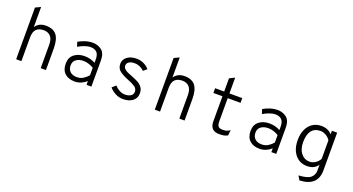

<svg xmlns="http://www.w3.org/2000/svg" viewBox="-56 -1457 4423 2405"><g transform="rotate(20 2156.0 -254.5)"><path d="M110 -689 180 -722V-454Q227 -523 318 -523Q416 -523 461.5 -466Q507 -409 507 -283V0H437V-312Q437 -389 403 -424.5Q369 -460 312 -460Q249 -460 214.5 -426.5Q180 -393 180 -314V0H110Z M712 -161Q712 -244 767 -287Q822 -330 904 -330Q943 -330 977.5 -321.5Q1012 -313 1048 -294V-337Q1048 -408 1017 -435Q986 -462 936 -462Q899 -462 854 -445.5Q809 -429 774 -407L754 -467Q792 -490 842 -506.5Q892 -523 943 -523Q1012 -523 1062.5 -483.5Q1113 -444 1113 -346V0H1048V-50Q1016 -21 976 -4.5Q936 12 892 12Q809 12 760.5 -32.5Q712 -77 712 -161ZM1048 -128V-227Q1021 -245 984 -257Q947 -269 911 -269Q853 -269 815 -241.5Q777 -214 777 -161Q777 -110 809 -79.5Q841 -49 899 -49Q946 -49 983 -71.5Q1020 -94 1048 -128Z M1353 -77 1402 -120Q1428 -90 1465 -70Q1502 -50 1541 -50Q1587 -50 1617 -69.5Q1647 -89 1647 -124Q1647 -165 1613 -189Q1579 -213 1514 -238Q1436 -269 1395.5 -302Q1355 -335 1355 -393Q1355 -451 1403 -487Q1451 -523 1526 -523Q1578 -523 1622 -502.5Q1666 -482 1698 -445L1652 -406Q1595 -461 1524 -461Q1477 -461 1449 -443Q1421 -425 1421 -394Q1421 -370 1437.5 -352.5Q1454 -335 1477.5 -323.5Q1501 -312 1544 -296Q1597 -276 1631 -257.5Q1665 -239 1689 -207.5Q1713 -176 1713 -128Q1713 -64 1665 -26Q1617 12 1535 12Q1484 12 1435.5 -12.5Q1387 -37 1353 -77Z M1958 -689 2028 -722V-454Q2075 -523 2166 -523Q2264 -523 2309.5 -466Q2355 -409 2355 -283V0H2285V-312Q2285 -389 2251 -424.5Q2217 -460 2160 -460Q2097 -460 2062.5 -426.5Q2028 -393 2028 -314V0H1958Z M2697 -110V-448H2576V-511H2697V-687L2767 -722V-511H2938V-448H2767V-140Q2767 -97 2781.5 -75.5Q2796 -54 2842 -54Q2878 -54 2898 -62Q2918 -70 2939 -84L2931 -11Q2909 1 2884 6.5Q2859 12 2818 12Q2756 12 2726.5 -20.5Q2697 -53 2697 -110Z M3176 -161Q3176 -244 3231 -287Q3286 -330 3368 -330Q3407 -330 3441.5 -321.5Q3476 -313 3512 -294V-337Q3512 -408 3481 -435Q3450 -462 3400 -462Q3363 -462 3318 -445.5Q3273 -429 3238 -407L3218 -467Q3256 -490 3306 -506.5Q3356 -523 3407 -523Q3476 -523 3526.5 -483.5Q3577 -444 3577 -346V0H3512V-50Q3480 -21 3440 -4.5Q3400 12 3356 12Q3273 12 3224.5 -32.5Q3176 -77 3176 -161ZM3512 -128V-227Q3485 -245 3448 -257Q3411 -269 3375 -269Q3317 -269 3279 -241.5Q3241 -214 3241 -161Q3241 -110 3273 -79.5Q3305 -49 3363 -49Q3410 -49 3447 -71.5Q3484 -94 3512 -128Z M3931 158Q4046 152 4089.5 116Q4133 80 4133 20V-58Q4110 -24 4075.5 -6Q4041 12 3986 12Q3927 12 3878 -18.5Q3829 -49 3799.5 -109.5Q3770 -170 3770 -256Q3770 -338 3798 -398.5Q3826 -459 3875.5 -491Q3925 -523 3990 -523Q4082 -523 4133 -463V-511H4203V-8Q4203 203 3963 213ZM4133 -136V-382Q4112 -418 4074.5 -439Q4037 -460 4002 -460Q3923 -460 3883 -407.5Q3843 -355 3843 -256Q3843 -160 3887.5 -105.5Q3932 -51 4002 -51Q4040 -51 4076 -74Q4112 -97 4133 -136Z"/></g></svg>

Font: Overpass Mono Light
Style: Regular
Weight: 300
Monospace: yes
Designer: Delve Withrington, Dave Bailey
Foundry: Delve Fonts
Version: Version 1.000;DELV;Overpass